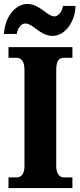

<svg xmlns="http://www.w3.org/2000/svg" viewBox="-22 -953 407 973"><path d="M244 -771C306 -771 358 -839 361 -923H297C294 -896 274 -870 254 -870C217 -870 179 -933 117 -933C54 -933 2 -864 -2 -781H63C67 -808 84 -834 106 -834C145 -834 182 -771 244 -771ZM21 0H345V-54H302C281 -54 263 -71 263 -111V-600C263 -646 278 -660 302 -660H345V-714H21V-660H63C82 -660 102 -646 102 -600V-110C102 -68 82 -54 63 -54H21Z"/></svg>

Font: Noto Serif Condensed ExtraBold
Style: Regular
Weight: 800
Width: 3
Designer: Monotype Design Team
Foundry: Monotype Imaging Inc.
Version: Version 2.013